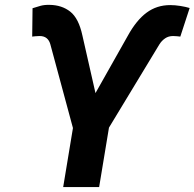

<svg xmlns="http://www.w3.org/2000/svg" viewBox="-20 -757 787 777"><path d="M235.7 0 275.2 -238.9 183.8 -577.4Q179.4 -593.7 168.8 -602.4Q158.1 -611.2 140.4 -611.2Q133.3 -611.2 123 -610.3Q112.6 -609.5 110.3 -608.9L111.7 -723.7Q128.2 -729.1 143.8 -733.4Q159.3 -737.8 180.8 -737.3Q230.5 -736.6 264.4 -709.8Q298.4 -682.9 313.3 -614.1L366.4 -380.3L497.4 -612.5Q532 -675.3 573.3 -705.8Q614.6 -736.4 668.9 -736.4Q688.3 -736.4 710.2 -732.9Q732.1 -729.3 747.5 -724.6L709.7 -608.9Q707.5 -609.5 697.3 -610.3Q687 -611.2 680.5 -611.2Q661.9 -611.2 648.2 -601.8Q634.4 -592.4 625 -577.4L421 -240.5L381.2 0Z"/></svg>

Font: Adwaita Sans
Style: Italic
Weight: 400
Italic angle: -9.39999°
Designer: Rasmus Andersson
Foundry: rsms
Version: Version 4.001;git-9221beed3